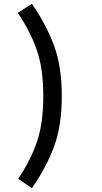

<svg xmlns="http://www.w3.org/2000/svg" viewBox="-20 -826 540 1016"><path d="M74 -758 149 -806Q227 -692 267 -582Q307 -472 307 -318Q307 -164 267.5 -54.5Q228 55 149 170L76 120Q142 23 175.5 -75.5Q209 -174 209 -318Q209 -462 175 -560.5Q141 -659 74 -758Z"/></svg>

Font: TypoPRO Lekton
Style: Bold
Weight: 700
Monospace: yes
Designer: Paolo Mazzetti, Luciano Perondi, Raffaele Flato, Elena Papassissa, Emilio Macchia, Michela Povoleri, Tobias Seemiller, R
Version: Version 34.000